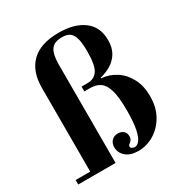

<svg xmlns="http://www.w3.org/2000/svg" viewBox="-177 -897 987 1037"><g transform="rotate(-30 316.5 -378.5)"><path d="M390 6Q340 6 312.5 -18Q285 -42 285 -76Q285 -101 299.5 -116.5Q314 -132 339 -132Q358 -132 372 -121Q386 -110 386 -88Q386 -72 379 -64Q372 -56 365 -51Q358 -46 358 -38Q358 -31 366.5 -26.5Q375 -22 383 -22Q397 -22 411 -38Q425 -54 434.5 -96.5Q444 -139 444 -216Q444 -297 431.5 -340.5Q419 -384 394.5 -401.5Q370 -419 333 -419H296V-449H334Q375 -449 396.5 -480.5Q418 -512 418 -599Q418 -656 408.5 -684.5Q399 -713 381.5 -723Q364 -733 338 -733Q286 -733 267.5 -703.5Q249 -674 249 -615V0H16V-28H107V-550Q107 -653 164 -708Q221 -763 333 -763Q432 -763 489 -720Q546 -677 546 -595Q546 -548 527 -516.5Q508 -485 477.5 -466.5Q447 -448 410 -439V-435Q460 -431 501 -404Q542 -377 566.5 -330Q591 -283 591 -220Q591 -150 562 -99.5Q533 -49 487 -21.5Q441 6 390 6Z"/></g></svg>

Font: Libre Bodoni SemiBold
Style: Regular
Weight: 600
Designer: Pablo Impallari, Rodrigo Fuenzalida
Foundry: Impallari Type
Version: Version 2.005;gftools[0.9.23]